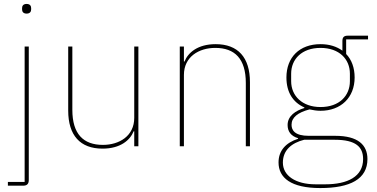

<svg xmlns="http://www.w3.org/2000/svg" viewBox="-20 -742 1910 974"><path d="M105 181H20V200H97C117 200 126 191 126 171V-506H105ZM115 -673C132 -673 138 -683 138 -694V-701C138 -712 132 -722 115 -722C98 -722 92 -712 92 -701V-694C92 -683 98 -673 115 -673Z M661 0H682V-506H661V-144C661 -52 585 -7 502 -7C403 -7 347 -62 347 -185V-506H326V-181C326 -55 387 12 500 12C591 12 640 -31 658 -76H661Z M913 0V-362C913 -454 989 -499 1072 -499C1171 -499 1227 -444 1227 -321V0H1248V-325C1248 -451 1187 -518 1074 -518C983 -518 934 -475 916 -430H913V-506H892V0Z M1844 65C1844 -7 1796 -53 1681 -53H1546C1476 -53 1459 -81 1459 -109C1459 -146 1490 -171 1550 -187C1570 -183 1586 -180 1606 -180C1709 -180 1779 -247 1779 -349C1779 -398 1764 -439 1736 -468V-542H1847V-561H1744C1725 -561 1717 -553 1717 -534V-485C1688 -506 1651 -518 1606 -518C1499 -518 1433 -451 1433 -349C1433 -273 1467 -222 1524 -197V-194C1480 -181 1439 -154 1439 -108C1439 -76 1455 -52 1492 -41V-38C1430 -18 1393 22 1393 82C1393 160 1456 212 1605 212C1757 212 1844 166 1844 65ZM1822 65C1822 154 1743 193 1630 193H1581C1479 193 1415 149 1415 83C1415 19 1460 -17 1523 -33H1678C1786 -33 1822 4 1822 65ZM1606 -199C1513 -199 1457 -256 1457 -330V-368C1457 -442 1511 -499 1606 -499C1701 -499 1755 -442 1755 -368V-330C1755 -256 1701 -199 1606 -199Z"/></svg>

Font: IBM Plex Thai Thin
Style: Regular
Weight: 100
Designer: Mike Abbink, Paul van der Laan, Pieter van Rosmalen, Ben Mitchell, Mark Frömberg
Foundry: Bold Monday
Version: Version 1.0